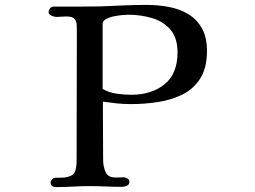

<svg xmlns="http://www.w3.org/2000/svg" viewBox="-20 -757 1040 782"><path d="M703 -544Q703 -603 674 -636.5Q645 -670 599 -683.5Q553 -697 503 -697Q495 -697 477.5 -695.5Q460 -694 441.5 -690Q423 -686 410.5 -678.5Q398 -671 398 -660V-395Q423 -380 454.5 -375.5Q486 -371 514 -371Q597 -371 650 -413.5Q703 -456 703 -544ZM823 -550Q823 -481 796 -438Q769 -395 724 -372.5Q679 -350 624 -341.5Q569 -333 512 -333Q484 -333 455.5 -336Q427 -339 399 -343Q399 -284 399.5 -225Q400 -166 400 -107Q400 -80 409.5 -57Q419 -34 451 -34Q459 -34 467.5 -34.5Q476 -35 484 -35Q491 -35 499 -30Q507 -25 507 -17Q507 -5 497 -0.5Q487 4 477 4Q444 4 411 2.5Q378 1 346 1Q311 1 277 3Q243 5 208 5Q186 5 186 -15Q186 -20 192.5 -26.5Q199 -33 204 -33H217Q226 -33 235.5 -33.5Q245 -34 254 -36Q280 -42 286 -59.5Q292 -77 292 -101Q292 -231 292.5 -360.5Q293 -490 293 -620Q293 -639 292.5 -654.5Q292 -670 283.5 -680Q275 -690 250 -690Q240 -690 230 -689Q220 -688 210 -688Q202 -688 190 -693Q178 -698 178 -708Q178 -715 183.5 -722.5Q189 -730 197 -730Q245 -730 293.5 -730Q342 -730 390 -731Q437 -733 484 -735Q531 -737 578 -737Q625 -737 669 -728.5Q713 -720 747.5 -699Q782 -678 802.5 -641.5Q823 -605 823 -550Z"/></svg>

Font: Kaisei Opti Medium
Style: Regular
Weight: 500
Designer: Font-Kai, 金井和夫
Foundry: KAZUO KANAI
Version: Version 5.003